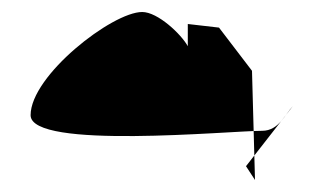

<svg xmlns="http://www.w3.org/2000/svg" viewBox="-20 -502 538 320"><path d="M31 -310C31 -252 363 -284 417 -284C445 -284 456 -313 468 -325L390 -225L405 -202L400 -384L345 -456L293 -462V-425C282 -445 243 -482 217 -482C167 -482 31 -376 31 -310Z"/></svg>

Font: Interstorm
Style: Regular
Weight: 400
Version: Version 0.7